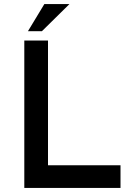

<svg xmlns="http://www.w3.org/2000/svg" viewBox="-20 -928 670 948"><path d="M100 -728H217V-112H575V0H100ZM323 -908 187 -774H118L199 -908Z"/></svg>

Font: Josefin Sans Thin SemiBold
Style: Regular
Weight: 600
Version: Version 2.000